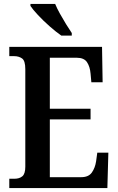

<svg xmlns="http://www.w3.org/2000/svg" viewBox="-20 -951 598 971"><path d="M27 0V-47H53Q78 -47 93 -59.5Q108 -72 108 -108V-601Q108 -644 91.5 -655.5Q75 -667 52 -667H27V-714H496L499 -535H442L438 -579Q435 -614 420 -636.5Q405 -659 368 -659H232V-401H438V-347H232V-55H391Q428 -55 444.5 -78.5Q461 -102 466 -135L472 -179H528L523 0ZM290 -771Q264 -789 231.5 -817.5Q199 -846 172 -875Q145 -904 134 -921V-931H259Q268 -909 283 -882Q298 -855 314 -829Q330 -803 343 -784V-771Z"/></svg>

Font: Noto Serif Hebrew Condensed SemiBold
Style: Regular
Weight: 600
Width: 3
Designer: Monotype Design Team
Foundry: Monotype Imaging Inc.
Version: Version 2.004; ttfautohint (v1.8.4.7-5d5b)